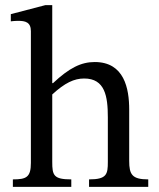

<svg xmlns="http://www.w3.org/2000/svg" viewBox="-20 -726 617 746"><path d="M183 -359C232 -404 268 -421 307 -421C388 -421 399 -352 399 -270V-97C399 -49 395 -29 326 -29V0H556V-29C493 -29 482 -48 482 -101V-300C482 -382 463 -485 348 -485C295 -485 249 -462 186 -403H183V-706H156L22 -671V-643C22 -643 35 -645 51 -645C78 -645 100 -640 100 -605V-93C100 -37 82 -29 30 -29V0H257V-29C188 -29 183 -45 183 -97Z"/></svg>

Font: STIX Two Math
Style: Regular
Weight: 400
Designer: Ross Mills, John Hudson & Paul Hanslow, Tiro Typeworks Ltd; with portions MicroPress Inc., with additions and correction
Foundry: Tiro Typeworks Ltd
Version: Version 2.02 b142